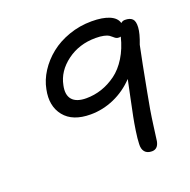

<svg xmlns="http://www.w3.org/2000/svg" viewBox="-127 -862 955 966"><g transform="rotate(-20 350.0 -378.5)"><path d="M525.9 -19Q500.5 -19 488 -33.9Q475.6 -48.8 477.1 -75.2Q478 -104 484.1 -144.5Q490.2 -185.1 496.1 -214.6Q502 -244.1 515.4 -308.3Q528.8 -372.6 535.2 -402.8Q487.3 -352.5 426.3 -325.7Q365.2 -298.8 299.8 -298.8Q203.6 -298.8 159.4 -354Q115.2 -409.2 132.8 -494.1Q141.6 -541 169.9 -585Q198.2 -628.9 240.5 -662.8Q282.7 -696.8 340.8 -717.3Q398.9 -737.8 462.9 -737.8Q522 -737.8 557.9 -722.4Q593.8 -707 601.1 -678.2Q609.9 -687 623 -687Q649.9 -687 662.6 -674.3Q675.3 -661.6 673.3 -629.2Q671.4 -596.7 650.9 -543.9Q633.8 -462.9 605 -309.1Q586.9 -217.8 576.9 -140.4Q566.9 -63 565.9 -58.1Q558.1 -19 525.9 -19ZM220.2 -483.9Q209.5 -434.6 231.9 -408.7Q254.4 -382.8 307.1 -382.8Q349.6 -382.8 389.9 -396.2Q430.2 -409.7 467 -436.5Q503.9 -463.4 532.2 -509.3Q560.5 -555.2 575.2 -615.2Q570.8 -613.8 564.9 -613.8Q555.7 -613.8 549.3 -617.7Q543 -621.6 537.1 -627.2Q531.2 -632.8 522.9 -638.4Q514.6 -644 496.8 -647.9Q479 -651.9 453.1 -651.9Q364.7 -651.9 299.3 -603.3Q233.9 -554.7 220.2 -483.9Z"/></g></svg>

Font: Shantell Sans Bouncy
Style: Italic
Weight: 400
Italic angle: -11.31°
Designer: Stephen Nixon, Anya Danilova, Shantell Martin
Foundry: Arrow Type
Version: Version 1.006;[9816181b4]